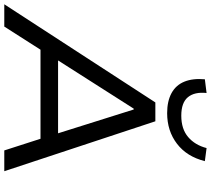

<svg xmlns="http://www.w3.org/2000/svg" viewBox="-66 -920 984 896"><g transform="rotate(90 426.0 -472.0)"><path d="M-2 0 456 -705H544L777 0H680L615 -202L659 -169H175L231 -202L102 0ZM485 -604 246 -229 220 -251H640L607 -229L489 -604ZM506 -760Q450 -760 412.5 -780.5Q375 -801 359 -840.5Q343 -880 348 -936L412 -944Q406 -888 431.5 -857Q457 -826 518 -826Q580 -826 617.5 -858Q655 -890 669 -944L730 -936Q709 -852 649 -806Q589 -760 506 -760Z"/></g></svg>

Font: Nunito Sans 7pt SemiExpanded
Style: Italic
Weight: 400
Width: 6
Italic angle: -9°
Designer: Vernon Adams
Foundry: Vernon Adams
Version: Version 3.101;gftools[0.9.27]